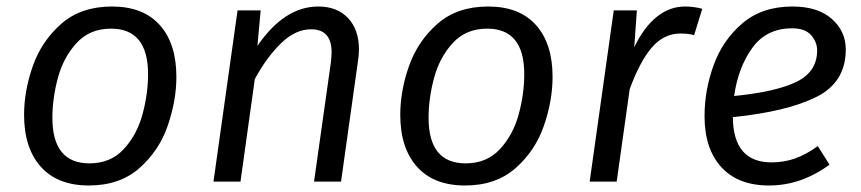

<svg xmlns="http://www.w3.org/2000/svg" viewBox="-20 -558 2647 590"><path d="M54 -205Q54 -279 81 -355.5Q108 -432 168.5 -485Q229 -538 324 -538Q420 -538 471 -481Q522 -424 522 -322Q522 -249 495.5 -172Q469 -95 408.5 -41.5Q348 12 253 12Q157 12 105.5 -45.5Q54 -103 54 -205ZM435 -330Q435 -470 321 -470Q256 -470 215.5 -426Q175 -382 158 -319Q141 -256 141 -196Q141 -56 255 -56Q320 -56 360.5 -100Q401 -144 418 -207Q435 -270 435 -330Z M1083 -406Q1083 -388 1080 -370L1028 0H945L997 -368Q999 -390 999 -397Q999 -468 936 -468Q888 -468 844 -425.5Q800 -383 763 -315L719 0H636L710 -526H781L771 -417Q854 -538 958 -538Q1016 -538 1049.5 -502.5Q1083 -467 1083 -406Z M1210 -205Q1210 -279 1237 -355.5Q1264 -432 1324.5 -485Q1385 -538 1480 -538Q1576 -538 1627 -481Q1678 -424 1678 -322Q1678 -249 1651.5 -172Q1625 -95 1564.5 -41.5Q1504 12 1409 12Q1313 12 1261.5 -45.5Q1210 -103 1210 -205ZM1591 -330Q1591 -470 1477 -470Q1412 -470 1371.5 -426Q1331 -382 1314 -319Q1297 -256 1297 -196Q1297 -56 1411 -56Q1476 -56 1516.5 -100Q1557 -144 1574 -207Q1591 -270 1591 -330Z M2138 -531 2113 -450Q2096 -455 2071 -455Q2020 -455 1983 -412Q1946 -369 1915 -284L1875 0H1792L1866 -526H1937L1929 -413Q1959 -475 1998.5 -506.5Q2038 -538 2085 -538Q2112 -538 2138 -531Z M2232 -198Q2233 -59 2351 -59Q2389 -59 2423 -71Q2457 -83 2493 -109L2529 -52Q2442 12 2343 12Q2248 12 2196.5 -44.5Q2145 -101 2145 -201Q2145 -281 2173 -358Q2201 -435 2261.5 -486.5Q2322 -538 2415 -538Q2493 -538 2536 -500Q2579 -462 2579 -406Q2579 -305 2488.5 -260Q2398 -215 2232 -198ZM2491 -403Q2491 -429 2472.5 -450Q2454 -471 2414 -471Q2335 -471 2291.5 -410.5Q2248 -350 2236 -263Q2366 -276 2428.5 -307Q2491 -338 2491 -403Z"/></svg>

Font: Fira Sans Book
Style: Italic
Weight: 350
Italic angle: -8°
Designer: bBox Type GmbH & Carrois Corporate GbR & Edenspiekermann AG
Foundry: bBox Type GmbH & Carrois Corporate GbR & Edenspiekermann AG
Version: Version 4.301